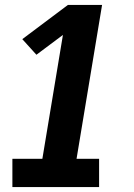

<svg xmlns="http://www.w3.org/2000/svg" viewBox="-20 -755 540 775"><path d="M30 0V-114H151L234 -614L127 -534L70 -597L254 -735H392L289 -114H380V0Z"/></svg>

Font: Iosevka Slab Heavy
Style: Italic
Weight: 900
Italic angle: -9°
Monospace: yes
Designer: Belleve Invis
Foundry: Belleve Invis
Version: Version 11.1.0; ttfautohint (v1.8.3)